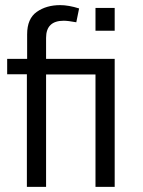

<svg xmlns="http://www.w3.org/2000/svg" viewBox="-20 -730 559 750"><path d="M353 0V-439H160V0H85V-440H8V-500H86V-596Q86 -657 123.5 -683.5Q161 -710 215 -710Q248 -710 289 -697L278 -643Q245 -649 229 -649Q160 -649 160 -582V-500H428V0ZM428 -699V-610H353V-699Z"/></svg>

Font: Gudea
Style: Regular
Weight: 400
Designer: Agustina Mingote
Foundry: Agustina Mingote
Version: Version 1.002